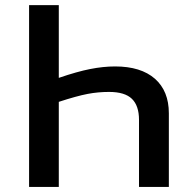

<svg xmlns="http://www.w3.org/2000/svg" viewBox="-20 -734 751 754"><path d="M94.2 0V-713.9H210.9V-428.2Q283.7 -453.1 334 -462.9Q385.7 -473.1 432.1 -473.1Q533.2 -473.1 588.4 -424.8Q643.1 -376.5 643.1 -289.1V0H525.9V-263.2Q525.9 -318.8 498 -345.9Q470.2 -373 408.2 -373Q365.2 -373 324.2 -365.2Q280.8 -356.9 210.9 -334V0Z"/></svg>

Font: Open Sans
Style: SemiBold
Weight: 600
Foundry: Ascender Corporation
Version: Version 1.10